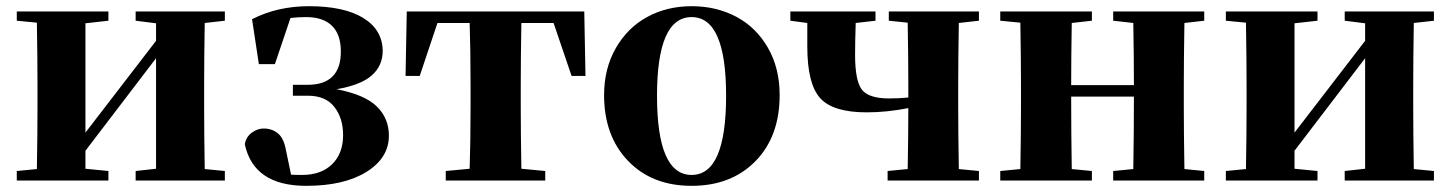

<svg xmlns="http://www.w3.org/2000/svg" viewBox="-20 -583 4684 620"><path d="M706.1 -516.1 641.1 -508.8Q639.2 -392.6 639.2 -308.1V-237.8Q639.2 -153.3 641.1 -37.1L706.1 -30.8V0H418V-30.8L483.9 -38.1V-395L255.9 -96.2V-38.1L330.1 -30.8V0H34.2V-30.8L99.1 -37.1Q101.1 -153.3 101.1 -237.8V-308.1Q101.1 -391.6 99.1 -509.8L34.2 -516.1V-545.9H330.1V-516.1L255.9 -507.8V-154.8L483.9 -451.2V-507.8L418 -516.1V-545.9H706.1Z M815.9 -376 793.9 -521Q876 -563 977.5 -563Q1090.8 -563 1152.8 -525.1Q1214.8 -487.3 1215.8 -418.9Q1215.8 -371.1 1180.9 -339.8Q1146 -308.6 1066.9 -294.9Q1158.2 -277.3 1197 -239Q1235.8 -200.7 1235.8 -145Q1235.8 -73.2 1163.6 -28.1Q1091.3 17.1 968.8 17.1Q799.3 17.1 770.5 -117.2Q774.4 -141.1 793.7 -155Q813 -168.9 834 -168Q860.8 -167 878.9 -151.1Q897 -135.3 903.8 -96.2L919.9 -19Q931.2 -18.1 955.6 -18.1Q1017.1 -18.1 1052.5 -52.7Q1087.9 -87.4 1087.9 -147Q1087.9 -201.2 1059.8 -237.5Q1031.7 -273.9 974.6 -273.9H925.8V-309.1H972.7Q1082 -309.1 1080.6 -418.9Q1080.1 -472.7 1051.5 -500.2Q1022.9 -527.8 968.8 -527.8Q940.9 -527.8 918 -524.9L867.7 -376Z M1767.6 -508.8H1663.6Q1661.6 -392.6 1661.6 -308.1V-237.8Q1661.6 -154.3 1663.6 -38.1L1740.7 -30.8V0H1419.4V-30.8L1496.6 -38.1Q1499.5 -125.5 1499.5 -237.8V-308.1Q1499.5 -421.4 1496.6 -508.8H1392.6L1335.4 -337.9H1289.6L1293.5 -545.9H1866.7L1870.6 -337.9H1825.7Z M1930.7 -275.9Q1930.7 -361.8 1968.8 -428Q2006.8 -494.1 2070.6 -528.6Q2134.3 -563 2213.4 -563Q2293 -563 2357.2 -529.1Q2421.4 -495.1 2459.5 -429.2Q2497.6 -363.3 2497.6 -275.9Q2497.6 -142.1 2419.4 -62.5Q2341.3 17.1 2213.4 17.1Q2085.4 17.1 2008.1 -63.5Q1930.7 -144 1930.7 -275.9ZM2213.4 -18.1Q2324.7 -18.1 2324.7 -273.9Q2324.7 -527.8 2213.4 -527.8Q2101.6 -527.8 2101.6 -273.9Q2101.6 -18.1 2213.4 -18.1Z M3141.1 -516.1 3076.2 -508.8Q3074.2 -392.6 3074.2 -308.1V-237.8Q3074.2 -153.3 3076.2 -37.1L3141.1 -30.8V0H2846.2V-30.8L2911.1 -37.1Q2913.1 -149.4 2913.1 -233.9Q2843.3 -220.2 2778.8 -220.2Q2669.4 -220.2 2628.2 -266.4Q2586.9 -312.5 2586.9 -433.1V-508.8L2532.2 -516.1V-545.9H2807.1V-516.1L2743.2 -508.8Q2741.2 -447.3 2741.2 -405.8Q2741.2 -322.8 2762.9 -293.9Q2784.7 -265.1 2851.1 -265.1Q2881.3 -265.1 2913.1 -268.1V-308.1Q2913.1 -391.6 2911.1 -509.8L2850.1 -516.1V-545.9H3141.1Z M3868.7 -516.1 3804.7 -508.8Q3802.7 -392.6 3802.7 -308.1V-237.8Q3802.7 -153.3 3804.7 -37.1L3868.7 -30.8V0H3574.7V-30.8L3639.6 -37.1Q3641.6 -153.3 3641.6 -271H3439Q3439 -153.3 3440.9 -37.1L3505.9 -30.8V0H3210V-30.8L3274.9 -37.1Q3276.9 -153.3 3276.9 -237.8V-308.1Q3276.9 -391.6 3274.9 -509.8L3210 -516.1V-545.9H3505.9V-516.1L3440.9 -508.8Q3439 -398.4 3439 -308.1H3641.6Q3641.6 -398.4 3639.6 -508.8L3574.7 -516.1V-545.9H3868.7Z M4610.4 -516.1 4545.4 -508.8Q4543.5 -392.6 4543.5 -308.1V-237.8Q4543.5 -153.3 4545.4 -37.1L4610.4 -30.8V0H4322.3V-30.8L4388.2 -38.1V-395L4160.2 -96.2V-38.1L4234.4 -30.8V0H3938.5V-30.8L4003.4 -37.1Q4005.4 -153.3 4005.4 -237.8V-308.1Q4005.4 -391.6 4003.4 -509.8L3938.5 -516.1V-545.9H4234.4V-516.1L4160.2 -507.8V-154.8L4388.2 -451.2V-507.8L4322.3 -516.1V-545.9H4610.4Z"/></svg>

Font: Noto Serif JP Black
Style: Regular
Weight: 900
Designer: Ryoko NISHIZUKA  (kana & ideographs); Frank Grießhammer (Latin, Greek & Cyrillic); Wenlong ZHANG  (bopomofo); Sandoll Co
Foundry: Adobe Systems Incorporated
Version: Version 1.001;PS 1.001;hotconv 16.6.54;makeotf.lib2.5.65590